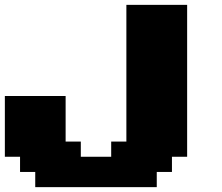

<svg xmlns="http://www.w3.org/2000/svg" viewBox="-20 -645 915 790"><path d="M125 125H625V62.5H687.5V0H750V-625H500V-62.5H437.5V0H312.5V-62.5H250V-250H0V0H62.5V62.5H125Z"/></svg>

Font: Faithful 32x
Style: Bold
Weight: 400
Foundry: Faithful Resource Pack
Version: Version 1.0; January 27, 2023